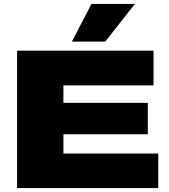

<svg xmlns="http://www.w3.org/2000/svg" viewBox="-20 -958 860 978"><path d="M67 0V-700H762V-523H303V-434H733V-274H303V-176H786V0ZM346 -746 446 -938H667L516 -746Z"/></svg>

Font: Georama Extended ExtraBold
Style: Regular
Weight: 800
Width: 7
Designer: Jean-Baptiste Levee
Foundry: Production Type
Version: Version 1.000